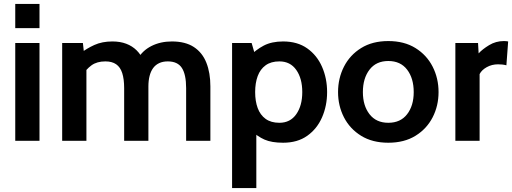

<svg xmlns="http://www.w3.org/2000/svg" viewBox="-20 -720 2621 982"><path d="M58 0V-500H182V0ZM58 -576V-700H182V-576Z M298 0V-500H404L412 -427L394 -449Q422.5 -471.5 462.2 -489.8Q502 -508 555 -508Q595 -508 625.8 -496.2Q656.5 -484.5 678.5 -462.8Q700.5 -441 714 -411L684 -418Q708 -461 754.2 -484.5Q800.5 -508 859 -508Q928 -508 971.5 -479.5Q1015 -451 1035.5 -399.2Q1056 -347.5 1056 -278V0H932V-269Q932 -339 910.2 -372.5Q888.5 -406 838 -406Q813 -406 794.2 -397.2Q775.5 -388.5 763.2 -371.8Q751 -355 745 -331.2Q739 -307.5 739 -278V0H615V-269Q615 -315.5 605.2 -346Q595.5 -376.5 574.2 -391.2Q553 -406 519 -406Q475.5 -406 447.8 -385.8Q420 -365.5 399 -331L422 -398V0Z M1167 242V-500H1267L1291 -417L1254 -430Q1288.5 -465.5 1329 -486.8Q1369.5 -508 1428 -508Q1501.5 -508 1551.5 -472.5Q1601.5 -437 1627.2 -378Q1653 -319 1653 -249Q1653 -179 1627.2 -120Q1601.5 -61 1551.5 -25.5Q1501.5 10 1428 10Q1369.5 10 1333 -6Q1296.5 -22 1259 -57L1291 -82V242ZM1409 -92Q1464.5 -92 1495.2 -135.8Q1526 -179.5 1526 -249Q1526 -319 1495.2 -362.5Q1464.5 -406 1409 -406Q1366 -406 1338.5 -386Q1311 -366 1298 -330.8Q1285 -295.5 1285 -249Q1285 -202.5 1298 -167.2Q1311 -132 1338.5 -112Q1366 -92 1409 -92Z M1966 10Q1884.5 10 1827 -25.5Q1769.5 -61 1739.2 -120Q1709 -179 1709 -249Q1709 -319.5 1739.2 -379Q1769.5 -438.5 1827 -474.2Q1884.5 -510 1966 -510Q2047.5 -510 2105 -474.2Q2162.5 -438.5 2192.8 -379Q2223 -319.5 2223 -249Q2223 -179 2192.8 -120Q2162.5 -61 2105 -25.5Q2047.5 10 1966 10ZM1966 -92Q2028.5 -92 2062.2 -135.8Q2096 -179.5 2096 -249Q2096 -319.5 2062.2 -363.8Q2028.5 -408 1966 -408Q1904 -408 1870 -363.8Q1836 -319.5 1836 -249Q1836 -179.5 1870 -135.8Q1904 -92 1966 -92Z M2309 0V-500H2425L2428 -447Q2447 -468 2481.5 -489Q2516 -510 2557 -510Q2569 -510 2579 -508L2570 -386Q2559 -389 2548.2 -390Q2537.5 -391 2527 -391Q2495.5 -391 2469.5 -376.5Q2443.5 -362 2433 -341V0Z"/></svg>

Font: Cabin Resolve
Style: Bold-Resolve
Weight: 700
Designer: Pablo Impallari
Foundry: Pablo Impallari. http://www.impallari.com Igino Marini. http://www.ikern.com
Version: Version 3.001